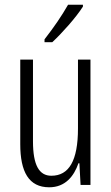

<svg xmlns="http://www.w3.org/2000/svg" viewBox="-20 -785 472 815"><path d="M332 -757V-765H269C241 -716 210 -671 169 -618V-606H202C242 -643 303 -711 332 -757ZM364 -532H311V-240C311 -103 273 -39 198 -39C146 -39 120 -84 120 -185V-532H66V-173C66 -56 102 10 189 10C257 10 294 -37 313 -92H317L322 0H364Z"/></svg>

Font: Noto Sans Gujarati UI ExtraCondensed Light
Style: Regular
Weight: 300
Width: 2
Designer: Jelle Bosma - Monotype Design Team, Universal Thirst
Foundry: Monotype Imaging Inc.
Version: Version 2.106